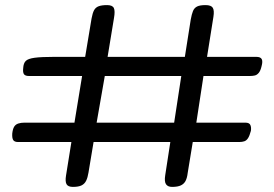

<svg xmlns="http://www.w3.org/2000/svg" viewBox="-20 -719 1076 753"><path d="M266 14Q247 14 241 3.5Q235 -7 239 -31L260 -162H51Q37 -162 32 -169.5Q27 -177 28 -195Q30 -213 35.5 -222Q41 -231 51.5 -234.5Q62 -238 76 -238H272L302 -421H93Q79 -421 74 -428Q69 -435 71 -452Q72 -471 81 -480Q90 -489 116 -492.5Q142 -496 193 -496H314L339 -646Q343 -668 349 -679Q355 -690 367 -694.5Q379 -699 400 -699Q421 -699 426.5 -687.5Q432 -676 427 -648L402 -496H705L728 -642Q732 -664 737 -676Q742 -688 753 -693.5Q764 -699 786 -699Q808 -699 814.5 -688.5Q821 -678 817 -653L792 -496H985Q1002 -496 1006.5 -487Q1011 -478 1006 -460Q1002 -442 995 -433.5Q988 -425 979.5 -423Q971 -421 961 -421H778L750 -238H942Q958 -238 962 -228.5Q966 -219 964 -206Q959 -187 953 -177.5Q947 -168 938.5 -165Q930 -162 918 -162H736L716 -40Q714 -22 708 -10Q702 2 689.5 8Q677 14 655 14Q638 14 631 3.5Q624 -7 628 -32L648 -162H347L327 -42Q324 -23 318 -10.5Q312 2 300 8Q288 14 266 14ZM359 -238H663L691 -421H391Z"/></svg>

Font: Fredoka Expanded
Style: Regular
Weight: 400
Width: 7
Designer: Ben Nathan
Foundry: Milena B. Brandão, Ben Nathan
Version: Version 2.001